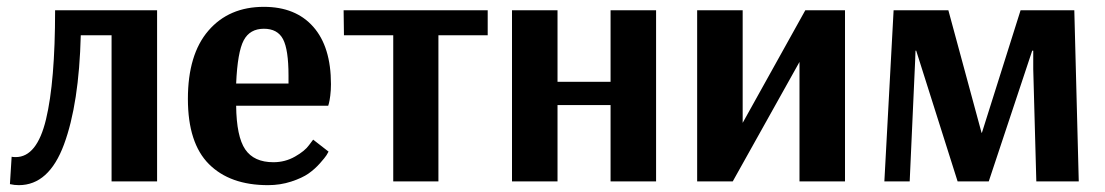

<svg xmlns="http://www.w3.org/2000/svg" viewBox="-20 -530 3228 561"><path d="M35 11Q22 11 9 8L14 -72Q18 -71 26 -71Q88 -71 114.5 -181.5Q141 -292 141 -500H439V0H306V-427H216Q211 -227 167 -108Q123 11 35 11Z M763 11Q652 11 590.5 -50.5Q529 -112 529 -241Q529 -371 589 -440.5Q649 -510 751 -510Q844 -510 895.5 -451.5Q947 -393 947 -284Q947 -266 945 -250.5Q943 -235 941 -228L939 -221H670Q671 -131 696.5 -93.5Q722 -56 779 -56Q813 -56 842 -72.5Q871 -89 883 -106L895 -122L940 -87Q938 -83 934 -76.5Q930 -70 915 -53Q900 -36 881.5 -23Q863 -10 831 0.5Q799 11 763 11ZM670 -286H823V-309Q823 -385 807 -415.5Q791 -446 751 -446Q710 -446 692 -412Q674 -378 670 -286Z M1129 0V-427H985L984 -500H1405V-427H1261V0Z M1476 0V-500H1609V-291H1764V-500H1897V0H1764V-223H1609V0Z M2017 0V-500H2150V-171L2333 -500H2449V0H2316V-349L2121 0Z M2564 0 2591 -500H2751L2848 -142H2849L2962 -500H3119L3132 0H3008L2999 -328V-382H2996L2869 0H2778L2657 -382H2655L2654 -354L2638 0Z"/></svg>

Font: Arsenal
Style: Bold
Weight: 700
Designer: Andrij Shevchenko
Foundry: Stairsfor
Version: Version 2.001;PS 002.001;hotconv 1.0.88;makeotf.lib2.5.64775